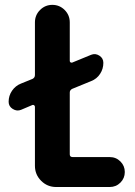

<svg xmlns="http://www.w3.org/2000/svg" viewBox="-20 -750 540 770"><path d="M419.9 -120.1Q445.3 -120.1 462.9 -102.5Q480.5 -85 480.5 -60.1Q480.5 -35.2 462.9 -17.6Q445.3 0 419.9 0H205.1Q169.9 0 145 -24.9Q120.1 -49.8 120.1 -85V-321.3Q120.1 -325.2 117.2 -327.6Q114.3 -330.1 110.4 -329.1L64.5 -309.6Q47.9 -302.7 31.2 -313Q14.6 -323.2 14.6 -341.8Q14.6 -366.2 28.3 -386.2Q42 -406.2 64.5 -415L110.4 -433.6Q120.1 -438.5 120.1 -449.2V-660.2Q120.1 -689.5 140.6 -710Q161.1 -730.5 189.9 -730.5Q218.8 -730.5 239.3 -710Q259.8 -689.5 259.8 -660.2V-505.9Q259.8 -502 262.7 -500Q265.6 -498 269.5 -499L345.7 -530.3Q362.3 -537.1 378.4 -526.9Q394.5 -516.6 394.5 -498Q394.5 -473.6 381.3 -453.6Q368.2 -433.6 345.7 -424.8L269.5 -393.6Q259.8 -388.7 259.8 -378.9V-130.9Q259.8 -120.1 271.5 -120.1Z"/></svg>

Font: Rounded-X Mgen+ 2m bold
Style: Bold
Weight: 700
Designer: [Source Han Sans]
Ryoko NISHIZUKA  (kana & ideographs); Paul D. Hunt (Latin, Greek & Cyrillic); Wenlong ZHANG  (bopomofo
Version: Version 1.059.20150602